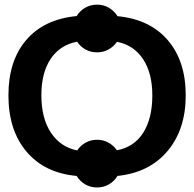

<svg xmlns="http://www.w3.org/2000/svg" viewBox="-20 -767 854 845"><path d="M407.2 58.1Q378.4 58.1 354.7 44.2Q331.1 30.3 317.4 7.3Q176.3 -5.4 96.7 -99.6Q17.1 -193.8 17.1 -347.2Q17.1 -499.5 95.5 -591.1Q173.8 -682.6 317.4 -696.3Q331.1 -719.2 354.7 -732.9Q378.4 -746.6 407.2 -746.6Q436 -746.6 459.5 -732.7Q482.9 -718.8 497.1 -695.8Q639.6 -682.1 718.5 -590.1Q797.4 -498 797.4 -347.2Q797.4 -197.8 717.5 -102.5Q637.7 -7.3 497.1 7.3Q483.4 30.3 459.7 44.2Q436 58.1 407.2 58.1ZM407.2 -151.9Q434.6 -151.9 457.5 -139.2Q480.5 -126.5 494.6 -105.5Q570.8 -120.1 610.6 -183.3Q650.4 -246.6 650.4 -347.2Q650.4 -445.3 609.4 -507.1Q568.4 -568.8 494.6 -583Q480.5 -562 457.8 -549.3Q435.1 -536.6 407.2 -536.6Q379.4 -536.6 356.4 -549.3Q333.5 -562 319.3 -583.5Q244.6 -569.3 203.4 -508.5Q162.1 -447.8 162.1 -347.2Q162.1 -246.6 204.1 -183.1Q246.1 -119.6 319.8 -105Q334 -126.5 356.7 -139.2Q379.4 -151.9 407.2 -151.9Z"/></svg>

Font: Liberation Sans
Style: Bold
Weight: 700
Designer: Steve Matteson
Foundry: Ascender Corporation
Version: Version 2.1.5